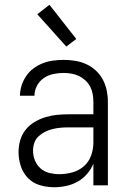

<svg xmlns="http://www.w3.org/2000/svg" viewBox="-20 -780 540 808"><path d="M208 8Q178 8 148.5 -0.5Q119 -9 98 -30.5Q77 -52 67.5 -81Q58 -110 58 -140Q58 -165 65 -189.5Q72 -214 87.5 -233.5Q103 -253 124.5 -266Q146 -279 170 -286.5Q194 -294 218.5 -296.5Q243 -299 268 -299H373V-352Q373 -368 370 -384.5Q367 -401 359.5 -415.5Q352 -430 339.5 -441.5Q327 -453 312.5 -460Q298 -467 281.5 -470Q265 -473 248 -473Q226 -473 204.5 -468.5Q183 -464 164.5 -451.5Q146 -439 135.5 -419Q125 -399 125 -377H64Q64 -399 71 -420.5Q78 -442 90.5 -460.5Q103 -479 121.5 -492.5Q140 -506 160.5 -514Q181 -522 203.5 -525Q226 -528 248 -528Q273 -528 297 -524Q321 -520 343 -510Q365 -500 383 -483.5Q401 -467 412.5 -445.5Q424 -424 429 -400Q434 -376 434 -352V0H373V-91Q363 -67 346 -47.5Q329 -28 306.5 -15.5Q284 -3 258.5 2.5Q233 8 208 8ZM230 -47Q257 -47 284.5 -54.5Q312 -62 333 -80.5Q354 -99 363.5 -125.5Q373 -152 373 -180V-244H268Q252 -244 235 -242.5Q218 -241 201.5 -237Q185 -233 170 -225.5Q155 -218 142.5 -206.5Q130 -195 124.5 -179Q119 -163 119 -146Q119 -125 127 -105Q135 -85 151 -71Q167 -57 188 -52Q209 -47 230 -47ZM259 -584 137 -720 188 -760 301 -616Z"/></svg>

Font: Iosevka Custom Light
Style: Regular
Weight: 300
Monospace: yes
Designer: Belleve Invis
Foundry: Belleve Invis
Version: Version 27.3.5